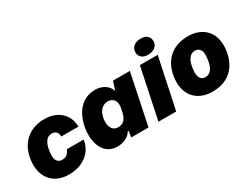

<svg xmlns="http://www.w3.org/2000/svg" viewBox="-75 -1268 2297 1791"><g transform="rotate(-30 1074.0 -372.5)"><path d="M274 10Q210 10 160 -11.5Q110 -33 77 -74Q44 -115 32 -172.5Q20 -230 32 -302Q41 -359 65 -405Q89 -451 127 -484.5Q165 -518 215 -536Q265 -554 327 -554Q400 -554 454 -526.5Q508 -499 538.5 -449.5Q569 -400 570 -334H385Q386 -356 378 -371.5Q370 -387 355.5 -395Q341 -403 321 -403Q297 -403 278.5 -391Q260 -379 247.5 -357Q235 -335 227.5 -304.5Q220 -274 218 -237Q216 -205 224 -183.5Q232 -162 248 -151.5Q264 -141 286 -141Q306 -141 322 -148Q338 -155 350 -169Q362 -183 369 -205H552Q543 -140 505 -91.5Q467 -43 407.5 -16.5Q348 10 274 10Z M794 10Q746 10 709 -10.5Q672 -31 648.5 -69Q625 -107 616 -159.5Q607 -212 615 -276Q625 -354 657.5 -417Q690 -480 745.5 -517Q801 -554 877 -554Q912 -554 943.5 -542Q975 -530 998 -508Q1021 -486 1030 -457H1036L1063 -544H1245L1132 0H946L955 -66L947 -67Q928 -32 886.5 -11Q845 10 794 10ZM890 -143Q919 -143 939 -155Q959 -167 972 -189.5Q985 -212 991 -241L1000 -287Q1007 -319 1000 -345Q993 -371 973.5 -386Q954 -401 923 -401Q893 -401 869.5 -386Q846 -371 831 -344Q816 -317 810 -281Q804 -237 812 -206Q820 -175 840 -159Q860 -143 890 -143Z M1239 0 1353 -544H1545L1430 0ZM1469 -589Q1424 -589 1400 -611Q1376 -633 1376 -668Q1376 -707 1405 -731Q1434 -755 1482 -755Q1527 -755 1551 -733Q1575 -711 1575 -676Q1575 -637 1546 -613Q1517 -589 1469 -589Z M1818 10Q1754 10 1703.5 -11.5Q1653 -33 1620 -74Q1587 -115 1575 -172.5Q1563 -230 1575 -302Q1588 -378 1626 -434.5Q1664 -491 1727 -522.5Q1790 -554 1874 -554Q1938 -554 1988.5 -532.5Q2039 -511 2072 -470.5Q2105 -430 2117 -373Q2129 -316 2117 -244Q2104 -167 2066 -110Q2028 -53 1966 -21.5Q1904 10 1818 10ZM1828 -141Q1861 -141 1882.5 -162Q1904 -183 1916 -220.5Q1928 -258 1931 -308Q1933 -332 1928.5 -350Q1924 -368 1915.5 -380Q1907 -392 1894 -398Q1881 -404 1864 -404Q1832 -404 1810 -383Q1788 -362 1776 -324.5Q1764 -287 1761 -237Q1760 -213 1764 -195Q1768 -177 1776.5 -165Q1785 -153 1798.5 -147Q1812 -141 1828 -141Z"/></g></svg>

Font: Mona Sans ExtraLight Black
Style: Italic
Weight: 900
Italic angle: -11.6951°
Version: Version 2.000